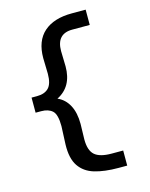

<svg xmlns="http://www.w3.org/2000/svg" viewBox="-119 -784 738 947"><g transform="rotate(-15 250.0 -310.0)"><path d="M367 88Q295 88 245 73Q195 58 168.5 19Q142 -20 144 -91L148 -184Q148 -244 127.5 -262.5Q107 -281 71 -281H42V-358H70Q109 -358 129.5 -379Q150 -400 150 -451L148 -531Q148 -619 198.5 -663.5Q249 -708 341 -708H412V-630H323Q242 -630 242 -542L244 -463Q244 -360 164 -320Q201 -304 221.5 -266Q242 -228 242 -170L240 -91Q240 -35 266 -12Q292 11 352 11H411V88Z"/></g></svg>

Font: Inconsolata SemiBold
Style: Regular
Weight: 600
Monospace: yes
Designer: Raph Levien, Cyreal, Brenton Simpson
Foundry: Raph Levien, Cyreal, Google
Version: Version 3.100; ttfautohint (v1.8.4.7-5d5b)